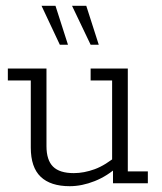

<svg xmlns="http://www.w3.org/2000/svg" viewBox="-20 -631 557 661"><path d="M220 10Q154 10 120 -22.5Q86 -55 86 -123V-354H7V-395H140V-128Q140 -80 162.5 -57.5Q185 -35 234 -35Q269 -35 306 -48.5Q343 -62 386 -98L366 -72V-354H292V-395H420V-41H489V0H369V-55L387 -59Q350 -25 306 -7.5Q262 10 220 10ZM292 -477 228 -611H277L320 -477ZM186 -477 123 -611H171L214 -477Z"/></svg>

Font: Rokkitt Light
Style: Regular
Weight: 300
Version: Version 3.103